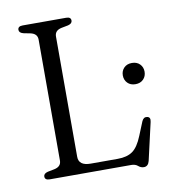

<svg xmlns="http://www.w3.org/2000/svg" viewBox="-81 -770 764 860"><g transform="rotate(-10 301.0 -340.0)"><path d="M280 -665 249 -659Q218 -652.5 218 -625V-78Q218 -37.5 272.5 -37.5H395Q438 -37.5 463.2 -55.5Q488.5 -73.5 508 -122L533.5 -184.5Q541.5 -202 556.5 -199.5Q574.5 -197 569 -174.5L530 -4Q524 19.5 504.5 19.5Q491 19.5 479.8 9.8Q468.5 0 450 0H79.5Q57.5 0 57.5 -16.5Q57.5 -30 77 -35L107.5 -41Q139 -47.5 139 -75V-625Q139 -652.5 107.5 -659L77 -665Q57.5 -670 57.5 -683.5Q57.5 -700 79.5 -700H277.5Q299 -700 299 -683.5Q299 -670 280 -665ZM532 -353Q509.5 -353 496 -366.8Q482.5 -380.5 482.5 -401.5Q482.5 -422 496 -435.8Q509.5 -449.5 532 -449.5Q554.5 -449.5 568 -435.8Q581.5 -422 581.5 -401.5Q581.5 -380.5 568 -366.8Q554.5 -353 532 -353Z"/></g></svg>

Font: Fraunces 9pt S050 Light
Style: Regular
Weight: 300
Version: Version 1.000; ttfautohint (v1.8.3)